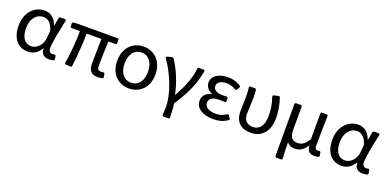

<svg xmlns="http://www.w3.org/2000/svg" viewBox="-9 -1200 4220 2094"><g transform="rotate(20 2100.5 -152.5)"><path d="M45.9 -223.6C45.9 -72.3 122.1 10.7 234.4 10.7C295.9 10.7 346.7 -19.5 383.8 -81.1H387.7C387.7 -17.6 425.8 10.7 483.4 10.7C503.9 10.7 520.5 7.8 533.2 3.9C543 1 545.9 -5.9 543.9 -14.6L538.1 -47.9C536.1 -57.6 529.3 -61.5 519.5 -59.6C513.7 -57.6 506.8 -56.6 501 -56.6C474.6 -56.6 453.1 -74.2 453.1 -104.5C453.1 -184.6 485.4 -327.1 509.8 -444.3C512.7 -455.1 506.8 -461.9 496.1 -461.9H446.3C437.5 -461.9 430.7 -457 428.7 -448.2L411.1 -355.5H408.2C380.9 -441.4 319.3 -474.6 258.8 -474.6C146.5 -474.6 45.9 -381.8 45.9 -223.6ZM381.8 -198.2C376 -121.1 314.5 -57.6 251 -57.6C175.8 -57.6 131.8 -117.2 131.8 -224.6C131.8 -343.8 198.2 -404.3 268.6 -404.3C313.5 -404.3 362.3 -381.8 389.6 -286.1Z M939.5 -108.4C939.5 -31.2 968.8 10.7 1045.9 10.7C1067.4 10.7 1085 8.8 1099.6 4.9C1108.4 2.9 1113.3 -4.9 1111.3 -13.7L1105.5 -46.9C1103.5 -57.6 1096.7 -61.5 1086.9 -59.6C1076.2 -57.6 1068.4 -56.6 1063.5 -56.6C1032.2 -56.6 1017.6 -70.3 1017.6 -102.5C1017.6 -145.5 1019.5 -291 1025.4 -394.5H1106.4C1116.2 -394.5 1122.1 -400.4 1122.1 -410.2V-446.3C1122.1 -456.1 1116.2 -461.9 1106.4 -461.9H652.3L598.6 -459C588.9 -458 583 -452.1 583 -442.4V-410.2C583 -400.4 588.9 -394.5 598.6 -394.5H695.3C695.3 -276.4 683.6 -141.6 663.1 -16.6C661.1 -5.9 667 0 676.8 1L728.5 3.9C738.3 4.9 745.1 0 746.1 -9.8C759.8 -134.8 773.4 -271.5 773.4 -394.5H944.3C943.4 -294.9 939.5 -153.3 939.5 -108.4Z M1187.5 -230.5C1187.5 -76.2 1287.1 10.7 1409.2 10.7C1531.2 10.7 1630.9 -76.2 1630.9 -230.5C1630.9 -385.7 1531.2 -474.6 1409.2 -474.6C1287.1 -474.6 1187.5 -385.7 1187.5 -230.5ZM1544.9 -230.5C1544.9 -125 1495.1 -56.6 1409.2 -56.6C1323.2 -56.6 1273.4 -125 1273.4 -230.5C1273.4 -335 1323.2 -405.3 1409.2 -405.3C1495.1 -405.3 1544.9 -335 1544.9 -230.5Z M1859.4 53.7C1859.4 99.6 1857.4 122.1 1855.5 156.2C1854.5 165 1861.3 169.9 1871.1 169.9H1924.8C1934.6 169.9 1940.4 164.1 1940.4 154.3C1940.4 104.5 1937.5 44.9 1929.7 -4.9C2045.9 -183.6 2092.8 -296.9 2120.1 -445.3C2122.1 -456.1 2116.2 -461.9 2105.5 -461.9H2053.7C2043.9 -461.9 2039.1 -457 2038.1 -447.3C2024.4 -325.2 1971.7 -207 1911.1 -97.7H1907.2C1879.9 -235.4 1814.5 -382.8 1755.9 -463.9C1751 -471.7 1743.2 -473.6 1735.4 -471.7L1683.6 -458C1672.9 -455.1 1668.9 -447.3 1675.8 -437.5C1770.5 -309.6 1859.4 -91.8 1859.4 53.7Z M2180.7 -127.9C2180.7 -41 2266.6 10.7 2386.7 10.7C2449.2 10.7 2497.1 -1 2550.8 -36.1C2559.6 -42 2560.5 -49.8 2555.7 -57.6L2536.1 -87.9C2530.3 -96.7 2522.5 -97.7 2514.6 -91.8C2474.6 -64.5 2437.5 -53.7 2395.5 -53.7C2312.5 -53.7 2263.7 -85 2263.7 -135.7C2263.7 -183.6 2303.7 -210.9 2382.8 -210.9C2402.3 -210.9 2420.9 -210 2441.4 -209C2452.1 -208 2458 -214.8 2458 -224.6V-255.9C2458 -265.6 2452.1 -271.5 2441.4 -271.5C2425.8 -270.5 2412.1 -269.5 2397.5 -269.5C2320.3 -269.5 2287.1 -297.9 2287.1 -338.9C2287.1 -384.8 2334 -408.2 2393.6 -408.2C2432.6 -408.2 2467.8 -396.5 2501 -377C2509.8 -371.1 2517.6 -373 2522.5 -381.8L2540 -411.1C2544.9 -418.9 2543.9 -426.8 2535.2 -432.6C2493.2 -459 2443.4 -474.6 2390.6 -474.6C2291 -474.6 2204.1 -433.6 2204.1 -348.6C2204.1 -305.7 2231.4 -263.7 2281.2 -246.1V-242.2C2226.6 -228.5 2180.7 -194.3 2180.7 -127.9Z M2638.7 -172.9C2638.7 -51.8 2707 10.7 2823.2 10.7C2945.3 10.7 3030.3 -75.2 3030.3 -232.4C3030.3 -308.6 3017.6 -384.8 2991.2 -460.9C2988.3 -469.7 2980.5 -472.7 2971.7 -470.7L2920.9 -459C2911.1 -456.1 2907.2 -449.2 2911.1 -439.5C2937.5 -361.3 2946.3 -293.9 2946.3 -229.5C2946.3 -111.3 2894.5 -56.6 2824.2 -56.6C2766.6 -56.6 2715.8 -87.9 2715.8 -168C2715.8 -225.6 2722.7 -302.7 2722.7 -353.5C2722.7 -388.7 2721.7 -419.9 2717.8 -448.2C2715.8 -457 2709 -461.9 2700.2 -461.9H2650.4C2639.6 -461.9 2634.8 -456.1 2636.7 -445.3C2641.6 -404.3 2642.6 -367.2 2642.6 -335C2642.6 -280.3 2638.7 -226.6 2638.7 -172.9Z M3165 -446.3V154.3C3165 164.1 3170.9 169.9 3180.7 169.9H3233.4C3243.2 169.9 3250 164.1 3249 153.3C3244.1 90.8 3243.2 48.8 3243.2 -33.2C3265.6 2 3297.9 8.8 3336.9 8.8C3388.7 8.8 3435.5 -18.6 3470.7 -77.1H3473.6C3479.5 -15.6 3505.9 10.7 3560.5 10.7C3580.1 10.7 3594.7 8.8 3607.4 4.9C3616.2 2 3620.1 -4.9 3618.2 -13.7L3612.3 -46.9C3610.4 -56.6 3603.5 -60.5 3593.8 -58.6C3587.9 -57.6 3584 -56.6 3579.1 -56.6C3558.6 -56.6 3543.9 -67.4 3543.9 -93.8C3543.9 -197.3 3546.9 -327.1 3549.8 -446.3C3549.8 -456.1 3543.9 -461.9 3534.2 -461.9H3481.4C3471.7 -461.9 3465.8 -456.1 3465.8 -446.3V-148.4C3420.9 -74.2 3381.8 -59.6 3337.9 -59.6C3275.4 -59.6 3249 -101.6 3249 -180.7V-446.3C3249 -456.1 3243.2 -461.9 3233.4 -461.9H3180.7C3170.9 -461.9 3165 -456.1 3165 -446.3Z M3686.5 -223.6C3686.5 -72.3 3762.7 10.7 3875 10.7C3936.5 10.7 3987.3 -19.5 4024.4 -81.1H4028.3C4028.3 -17.6 4066.4 10.7 4124 10.7C4144.5 10.7 4161.1 7.8 4173.8 3.9C4183.6 1 4186.5 -5.9 4184.6 -14.6L4178.7 -47.9C4176.8 -57.6 4169.9 -61.5 4160.2 -59.6C4154.3 -57.6 4147.5 -56.6 4141.6 -56.6C4115.2 -56.6 4093.8 -74.2 4093.8 -104.5C4093.8 -184.6 4126 -327.1 4150.4 -444.3C4153.3 -455.1 4147.5 -461.9 4136.7 -461.9H4086.9C4078.1 -461.9 4071.3 -457 4069.3 -448.2L4051.8 -355.5H4048.8C4021.5 -441.4 3960 -474.6 3899.4 -474.6C3787.1 -474.6 3686.5 -381.8 3686.5 -223.6ZM4022.5 -198.2C4016.6 -121.1 3955.1 -57.6 3891.6 -57.6C3816.4 -57.6 3772.5 -117.2 3772.5 -224.6C3772.5 -343.8 3838.9 -404.3 3909.2 -404.3C3954.1 -404.3 4002.9 -381.8 4030.3 -286.1Z"/></g></svg>

Font: Ed Sans Neue
Style: Regular
Weight: 400
Designer: Stephen Hutchings
Version: Version 1.004;PS 001.004;hotconv 1.0.88;makeotf.lib2.5.64775